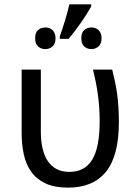

<svg xmlns="http://www.w3.org/2000/svg" viewBox="-20 -858 630 888"><path d="M294.9 9.8Q231.9 9.8 190.4 -9.8Q148.9 -29.3 124.5 -63.5Q100.1 -97.7 90.1 -143.8Q80.1 -189.9 80.1 -243.2V-536.1H168.9V-248Q168.9 -206.1 176.8 -171.9Q184.6 -137.7 200.7 -113.5Q216.8 -89.4 241.7 -76.2Q266.6 -63 300.8 -63Q372.1 -63 406.5 -119.6Q440.9 -176.3 440.9 -296.9Q440.9 -331.5 438.7 -362.1Q436.5 -392.6 432.6 -421.1Q428.7 -449.7 423.1 -478Q417.5 -506.3 410.2 -536.1H499Q506.3 -506.3 512.2 -478.5Q518.1 -450.7 522 -421.6Q525.9 -392.6 527.8 -361.1Q529.8 -329.6 529.8 -293Q529.8 -137.2 470.2 -63.7Q410.6 9.8 294.9 9.8ZM256.8 -690.9Q262.2 -705.6 268.3 -723.9Q274.4 -742.2 280.3 -761.5Q286.1 -780.8 291.5 -800.5Q296.9 -820.3 300.8 -837.9H401.9V-828.1Q393.1 -812.5 381.3 -793.7Q369.6 -774.9 356 -755.4Q342.3 -735.8 327.4 -716.1Q312.5 -696.3 296.9 -678.2H256.8ZM142.6 -681.2Q142.6 -707.5 156.2 -719.2Q169.9 -731 189.9 -731Q199.2 -731 207.8 -728Q216.3 -725.1 222.7 -719Q229 -712.9 232.9 -703.6Q236.8 -694.3 236.8 -681.2Q236.8 -655.3 222.7 -643.1Q208.5 -630.9 189.9 -630.9Q169.9 -630.9 156.2 -643.1Q142.6 -655.3 142.6 -681.2ZM356 -681.2Q356 -707.5 369.6 -719.2Q383.3 -731 402.8 -731Q412.1 -731 420.7 -728Q429.2 -725.1 435.5 -719Q441.9 -712.9 445.8 -703.6Q449.7 -694.3 449.7 -681.2Q449.7 -655.3 435.5 -643.1Q421.4 -630.9 402.8 -630.9Q383.3 -630.9 369.6 -643.1Q356 -655.3 356 -681.2Z"/></svg>

Font: Genotype
Style: Regular
Weight: 400
Foundry: Ascender Corporation
Version: Version 1.00